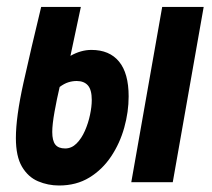

<svg xmlns="http://www.w3.org/2000/svg" viewBox="-20 -538 626 567"><path d="M154.3 9.8Q121.6 9.8 92.3 -2.7Q63 -15.1 44.9 -45.7Q26.9 -76.2 26.9 -130.4Q26.9 -192.4 49.3 -293.5Q71.8 -394.5 101.6 -517.6H218.8Q210.9 -481.4 203.4 -445.3Q195.8 -409.2 188 -373Q218.8 -390.6 250 -390.6Q303.2 -390.6 331.5 -356.2Q359.9 -321.8 359.9 -253.4Q359.9 -207.5 346.9 -161.1Q334 -114.7 308.1 -75.9Q282.2 -37.1 243.9 -13.7Q205.6 9.8 154.3 9.8ZM367.7 0 459 -517.6H581.5L490.2 0ZM156.2 -281.2Q147.9 -246.1 141.1 -208.3Q134.3 -170.4 134.3 -148.4Q134.3 -122.6 143.3 -111.1Q152.3 -99.6 172.4 -99.6Q191.4 -99.6 206.1 -114.3Q220.7 -128.9 230.7 -151.6Q240.7 -174.3 245.8 -198.7Q251 -223.1 251 -242.7Q251 -272.9 239.5 -285.9Q228 -298.8 206.5 -298.8Q193.8 -298.8 181.6 -294.9Q169.4 -291 156.2 -281.2Z"/></svg>

Font: Cascadia Code PL SemiBold
Style: Italic
Weight: 600
Italic angle: -10°
Monospace: yes
Designer: Aaron Bell
Foundry: Saja Typeworks
Version: Version 2404.023; ttfautohint (v1.8.4)